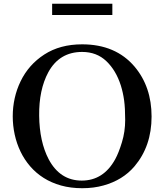

<svg xmlns="http://www.w3.org/2000/svg" viewBox="-20 -993 875 1023"><path d="M89.4 -559.1Q132.3 -648.4 216.1 -702.6Q299.8 -756.8 417.5 -756.8Q596.2 -756.8 697.3 -637.7Q787.6 -530.3 787.6 -372.1Q787.6 -213.9 696.3 -106.4Q633.8 -33.2 531.7 -4.9Q480 9.8 418.2 9.8Q356.4 9.8 305.2 -4.6Q253.9 -19 212.9 -44.9Q171.9 -70.8 140.9 -106.7Q109.9 -142.6 89.4 -185.3Q68.8 -228 58.3 -276.1Q47.9 -324.2 47.9 -373.3Q47.9 -422.4 58.3 -469.5Q68.8 -516.6 89.4 -559.1ZM593.8 -144.5Q612.3 -178.2 629.6 -234.9Q647 -291.5 647 -353.8Q647 -416 641.4 -457.8Q635.7 -499.5 624 -537.1Q598.1 -618.2 546.6 -667.2Q495.1 -716.3 417.5 -716.3Q296.4 -716.3 237.3 -607.9Q187 -514.6 188.7 -376.2Q190.4 -237.8 239.3 -144.5Q299.8 -30.8 415.5 -30.8Q531.2 -30.8 593.8 -144.5ZM257.8 -973.1H578.6V-913.1H257.8Z"/></svg>

Font: Cantata One
Style: Regular
Weight: 400
Designer: Joana Maria Correia da Silva
Foundry: Joana Maria Correia da Silva
Version: Version 1.002